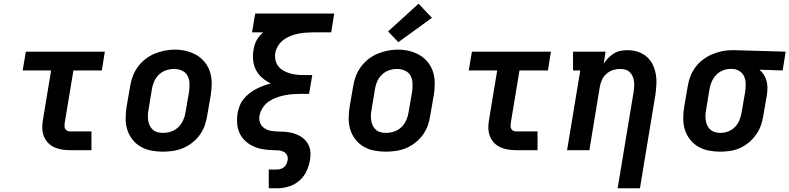

<svg xmlns="http://www.w3.org/2000/svg" viewBox="-20 -808 4247 1033"><path d="M357 0Q335 0 313 -3.5Q291 -7 271.5 -16Q252 -25 237.5 -40.5Q223 -56 215.5 -76Q208 -96 207.5 -118.5Q207 -141 211 -163L255 -429H102L119 -530H544L528 -429H375L328 -146Q327 -138 327 -130Q327 -122 330.5 -115Q334 -108 341.5 -104.5Q349 -101 357 -101H472V0Z M855 8Q824 8 793 2Q762 -4 736.5 -19Q711 -34 692.5 -57.5Q674 -81 665 -109.5Q656 -138 656 -169.5Q656 -201 661 -233L680 -343Q684 -370 694 -397Q704 -424 721 -447.5Q738 -471 761.5 -489.5Q785 -508 811.5 -519Q838 -530 865.5 -535.5Q893 -541 921 -541Q953 -541 983 -533.5Q1013 -526 1038.5 -511Q1064 -496 1082.5 -472.5Q1101 -449 1110 -420.5Q1119 -392 1119 -360.5Q1119 -329 1114 -297L1095 -187Q1091 -160 1081.5 -133Q1072 -106 1055 -82.5Q1038 -59 1014.5 -40.5Q991 -22 964.5 -11Q938 0 910 4Q882 8 855 8ZM857 -93Q879 -93 901 -100.5Q923 -108 939.5 -124Q956 -140 965.5 -161Q975 -182 978 -203L997 -313Q1000 -336 999.5 -358.5Q999 -381 989 -400Q979 -419 959 -428Q939 -437 916 -437Q894 -437 872.5 -429.5Q851 -422 834.5 -406Q818 -390 809 -369Q800 -348 797 -327L779 -217Q776 -202 775.5 -187Q775 -172 777.5 -157.5Q780 -143 786.5 -130.5Q793 -118 803.5 -109Q814 -100 828 -96.5Q842 -93 857 -93Z M1426 205V104H1471Q1481 104 1491.5 100.5Q1502 97 1510 89.5Q1518 82 1522 72Q1526 62 1528 52Q1530 38 1523.5 26Q1517 14 1505 8Q1493 2 1479 1Q1465 0 1451 0Q1437 0 1423 -1.5Q1409 -3 1395.5 -5Q1382 -7 1369 -11Q1356 -15 1344 -20.5Q1332 -26 1321 -33Q1310 -40 1300.5 -49Q1291 -58 1283 -68.5Q1275 -79 1269.5 -91Q1264 -103 1260.5 -116Q1257 -129 1256 -143Q1255 -157 1255.5 -171Q1256 -185 1258 -199Q1262 -219 1269.5 -238.5Q1277 -258 1290.5 -275Q1304 -292 1321.5 -305.5Q1339 -319 1358 -329Q1377 -339 1397 -346.5Q1417 -354 1437 -359Q1412 -371 1391.5 -388.5Q1371 -406 1358 -430Q1345 -454 1342 -482.5Q1339 -511 1344 -539Q1346 -553 1350 -566Q1354 -579 1360.5 -591Q1367 -603 1376 -614Q1385 -625 1396 -634H1336L1353 -735H1778L1762 -634H1668Q1647 -634 1626.5 -632.5Q1606 -631 1585.5 -627Q1565 -623 1544.5 -615Q1524 -607 1506.5 -594.5Q1489 -582 1477 -563Q1465 -544 1461 -524Q1458 -504 1462 -485Q1466 -466 1477.5 -451.5Q1489 -437 1505 -428Q1521 -419 1539.5 -413.5Q1558 -408 1577.5 -406Q1597 -404 1617 -404H1660L1643 -303H1600Q1578 -303 1556 -301.5Q1534 -300 1511.5 -295.5Q1489 -291 1467 -283Q1445 -275 1425.5 -261.5Q1406 -248 1393 -227.5Q1380 -207 1376 -185Q1373 -167 1378.5 -150Q1384 -133 1397.5 -122Q1411 -111 1428 -106.5Q1445 -102 1463.5 -101Q1482 -100 1500.5 -99.5Q1519 -99 1536.5 -96Q1554 -93 1570.5 -87Q1587 -81 1601.5 -71.5Q1616 -62 1627 -48.5Q1638 -35 1644 -19Q1650 -3 1650.5 15.5Q1651 34 1648 52Q1643 83 1629 113Q1615 143 1590 164.5Q1565 186 1533.5 195.5Q1502 205 1471 205Z M2055 8Q2024 8 1993 2Q1962 -4 1936.5 -19Q1911 -34 1892.5 -57.5Q1874 -81 1865 -109.5Q1856 -138 1856 -169.5Q1856 -201 1861 -233L1880 -343Q1884 -370 1894 -397Q1904 -424 1921 -447.5Q1938 -471 1961.5 -489.5Q1985 -508 2011.5 -519Q2038 -530 2065.5 -535.5Q2093 -541 2121 -541Q2153 -541 2183 -533.5Q2213 -526 2238.5 -511Q2264 -496 2282.5 -472.5Q2301 -449 2310 -420.5Q2319 -392 2319 -360.5Q2319 -329 2314 -297L2295 -187Q2291 -160 2281.5 -133Q2272 -106 2255 -82.5Q2238 -59 2214.5 -40.5Q2191 -22 2164.5 -11Q2138 0 2110 4Q2082 8 2055 8ZM2057 -93Q2079 -93 2101 -100.5Q2123 -108 2139.5 -124Q2156 -140 2165.5 -161Q2175 -182 2178 -203L2197 -313Q2200 -336 2199.5 -358.5Q2199 -381 2189 -400Q2179 -419 2159 -428Q2139 -437 2116 -437Q2094 -437 2072.5 -429.5Q2051 -422 2034.5 -406Q2018 -390 2009 -369Q2000 -348 1997 -327L1979 -217Q1976 -202 1975.5 -187Q1975 -172 1977.5 -157.5Q1980 -143 1986.5 -130.5Q1993 -118 2003.5 -109Q2014 -100 2028 -96.5Q2042 -93 2057 -93ZM2123 -581 2068 -639 2232 -788 2304 -712Z M2757 0Q2735 0 2713 -3.5Q2691 -7 2671.5 -16Q2652 -25 2637.5 -40.5Q2623 -56 2615.5 -76Q2608 -96 2607.5 -118.5Q2607 -141 2611 -163L2655 -429H2502L2519 -530H2944L2928 -429H2775L2728 -146Q2727 -138 2727 -130Q2727 -122 2730.5 -115Q2734 -108 2741.5 -104.5Q2749 -101 2757 -101H2872V0Z M3303 205 3389 -313Q3391 -328 3392 -342.5Q3393 -357 3391 -371Q3389 -385 3383.5 -397.5Q3378 -410 3368.5 -419.5Q3359 -429 3345.5 -433Q3332 -437 3317 -437Q3297 -437 3278 -431Q3259 -425 3243 -411Q3227 -397 3218.5 -378Q3210 -359 3207 -340L3151 0H3031L3102 -429H3063V-530H3238L3228 -465Q3238 -481 3252 -495.5Q3266 -510 3283 -520.5Q3300 -531 3319 -534.5Q3338 -538 3356 -538Q3385 -538 3411.5 -529.5Q3438 -521 3458.5 -503.5Q3479 -486 3491 -462Q3503 -438 3508 -410.5Q3513 -383 3511.5 -354.5Q3510 -326 3506 -297L3423 205Z M3854 8Q3823 8 3792.5 2Q3762 -4 3736.5 -19Q3711 -34 3692.5 -57.5Q3674 -81 3665 -109.5Q3656 -138 3656 -170Q3656 -202 3661 -233L3680 -343Q3684 -370 3694 -396Q3704 -422 3720.5 -445Q3737 -468 3760.5 -486Q3784 -504 3809.5 -515Q3835 -526 3862 -532Q3889 -538 3916 -538Q3920 -538 3924.5 -538Q3929 -538 3933 -538L4207 -530L4191 -429L4066 -433Q4080 -421 4089.5 -406Q4099 -391 4104 -373Q4109 -355 4109 -335.5Q4109 -316 4106 -297L4087 -187Q4083 -160 4074 -134Q4065 -108 4048.5 -84.5Q4032 -61 4009.5 -42Q3987 -23 3961 -11.5Q3935 0 3908 4Q3881 8 3854 8ZM3856 -93Q3877 -93 3898 -101Q3919 -109 3934.5 -125Q3950 -141 3958.5 -162Q3967 -183 3970 -203L3989 -313Q3992 -334 3992 -355Q3992 -376 3984.5 -394.5Q3977 -413 3960 -424.5Q3943 -436 3923 -437H3916Q3914 -437 3912.5 -437Q3911 -437 3909 -437Q3889 -437 3868 -428.5Q3847 -420 3832 -403.5Q3817 -387 3808.5 -367Q3800 -347 3797 -327L3779 -217Q3776 -202 3775.5 -187Q3775 -172 3777.5 -158Q3780 -144 3786 -131.5Q3792 -119 3802.5 -110Q3813 -101 3827 -97Q3841 -93 3856 -93Z"/></svg>

Font: Iosevka Curly Slab Extended
Style: Bold Italic
Weight: 700
Width: 7
Italic angle: -9°
Monospace: yes
Designer: Belleve Invis
Foundry: Belleve Invis
Version: Version 11.0.0; ttfautohint (v1.8.3)